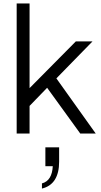

<svg xmlns="http://www.w3.org/2000/svg" viewBox="-20 -777 588 1117"><path d="M77 -757H152V-227L120 -232L421 -536H518L308 -321L537 0H447L232 -297L280 -293L127 -135L152 -197V0H77ZM287 190H244V80H324V164Q324 229 299 268.5Q274 308 224 320V290Q254 282 269.5 256.5Q285 231 287 190Z"/></svg>

Font: Trafiko Sans Variable
Style: Regular
Weight: 400
Designer: Gumpita Rahayu / Trafiko
Foundry: Tokotype / Trafiko
Version: Version 0.001;FEAKit 1.0